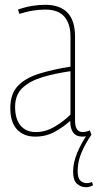

<svg xmlns="http://www.w3.org/2000/svg" viewBox="-20 -560 408 801"><path d="M23 -109Q23 -168 54 -201Q85 -234 141.5 -252Q198 -270 274 -282V-408Q274 -461 248.5 -490.5Q223 -520 169 -520Q146 -520 119 -516Q92 -512 61 -502L55 -520Q86 -531 114.5 -535.5Q143 -540 168 -540Q293 -540 293 -408V-60Q293 -31 301.5 -20Q310 -9 325 -9Q338 -9 355 -16L361 1Q350 6 341 8Q332 10 324 10Q273 10 273 -56Q246 -31 209 -10.5Q172 10 127 10Q79 10 51 -20Q23 -50 23 -109ZM43 -114Q43 -63 66 -36Q89 -9 129 -9Q170 -9 208 -31.5Q246 -54 274 -82V-263Q211 -254 158.5 -238.5Q106 -223 74.5 -194Q43 -165 43 -114ZM339 221Q317 221 301 206.5Q285 192 285 155Q285 120 301.5 79Q318 38 349 -7L362 1Q336 39 320 76.5Q304 114 304 154Q304 183 315.5 193.5Q327 204 342 204Q354 204 364 199L368 213Q354 221 339 221Z"/></svg>

Font: Georama SemiCondensed Thin
Style: Regular
Weight: 100
Width: 4
Designer: Jean-Baptiste Levee
Foundry: Production Type
Version: Version 1.000